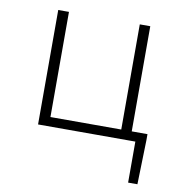

<svg xmlns="http://www.w3.org/2000/svg" viewBox="-75 -550 750 793"><g transform="rotate(10 300.0 -154.0)"><path d="M106 0V-480H151V-39H448V-480H492V-39H558V-13L553 172H514V0Z"/></g></svg>

Font: Source Code Pro Light
Style: Regular
Weight: 300
Monospace: yes
Designer: Paul D. Hunt, Teo Tuominen
Foundry: Adobe Systems Incorporated
Version: Version 2.030;PS 1.000;hotconv 16.6.51;makeotf.lib2.5.65220